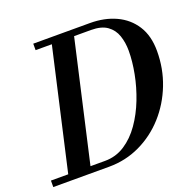

<svg xmlns="http://www.w3.org/2000/svg" viewBox="-167 -883 1025 1017"><g transform="rotate(-20 345.5 -375.0)"><path d="M279 0H-36V-36.5H61.5L215.5 -713.5H124V-750H443.5Q525 -750 589 -720.5Q653 -691 690 -633.2Q727 -575.5 727 -490Q727 -390.5 692.5 -302Q658 -213.5 596.8 -145.5Q535.5 -77.5 454 -38.8Q372.5 0 279 0ZM436.5 -713.5H341L187 -36.5H269Q330.5 -36.5 381 -69.2Q431.5 -102 469.8 -156.8Q508 -211.5 534 -278.2Q560 -345 573.2 -413.8Q586.5 -482.5 586.5 -542.5Q586.5 -588.5 573.2 -627.5Q560 -666.5 527.2 -690Q494.5 -713.5 436.5 -713.5Z"/></g></svg>

Font: Bodoni* 06pt Medium
Style: Italic
Weight: 500
Italic angle: -13°
Version: Version 2.3